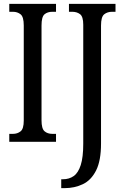

<svg xmlns="http://www.w3.org/2000/svg" viewBox="-20 -734 640 994"><path d="M28 0V-41H47Q70 -41 86.5 -54Q103 -67 103 -110V-602Q103 -647 86.5 -660Q70 -673 47 -673H28V-714H270V-673H251Q226 -673 210.5 -660Q195 -647 195 -602V-111Q195 -68 210.5 -54.5Q226 -41 251 -41H270V0ZM297 240V194H306Q338 194 361.5 177.5Q385 161 398 120.5Q411 80 411 10V-606Q411 -648 394.5 -660.5Q378 -673 354 -673H337V-714H578V-673H560Q536 -673 519.5 -660Q503 -647 503 -602V9Q503 98 477.5 148.5Q452 199 409 219.5Q366 240 315 240Z"/></svg>

Font: Noto Serif Lao ExtraCondensed
Style: Regular
Weight: 400
Width: 2
Designer: Monotype Design Team
Foundry: Monotype Imaging Inc.
Version: Version 2.003; ttfautohint (v1.8.4.7-5d5b)